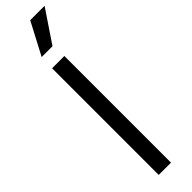

<svg xmlns="http://www.w3.org/2000/svg" viewBox="-331 -946 926 926"><g transform="rotate(-45 132.0 -483.0)"><path d="M160.5 -727.3V0H76.7V-727.3ZM79.5 -801.1 166.2 -965.9H264.2L153.4 -801.1Z"/></g></svg>

Font: Inter Zeller
Style: Regular
Weight: 400
Designer: Rasmus Andersson; Joe Bland
Foundry: zeller
Version: Version 3.015;git-dec3a8cb1